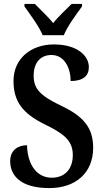

<svg xmlns="http://www.w3.org/2000/svg" viewBox="-20 -951 532 981"><path d="M198 -771H306C324 -816 371 -880 399 -918V-931H346C319 -903 277 -866 252 -833C225 -866 185 -903 158 -931H105V-918C132 -880 180 -816 198 -771ZM232 10C367 10 456 -68 456 -196C456 -299 406 -357 292 -411C180 -464 152 -501 152 -565C152 -631 187 -670 243 -670C310 -670 341 -602 341 -537C404 -537 434 -563 434 -608C434 -666 375 -724 255 -724C138 -724 49 -651 49 -538C49 -434 94 -372 208 -316C304 -269 352 -234 352 -159C352 -89 313 -43 244 -43C172 -43 121 -104 118 -209C71 -209 32 -183 32 -128C32 -55 84 10 232 10Z"/></svg>

Font: Noto Serif Tamil Condensed SemiBold
Style: Italic
Weight: 600
Width: 3
Italic angle: -12°
Designer: Indian Type Foundry, Tom Grace, and the Monotype Design Team
Foundry: Monotype Imaging Inc.
Version: Version 2.003